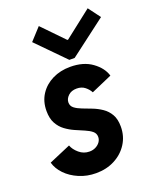

<svg xmlns="http://www.w3.org/2000/svg" viewBox="-145 -857 770 950"><g transform="rotate(-20 240.5 -382.5)"><path d="M195.8 7.8Q147.5 7.8 106.4 -9.8Q65.4 -27.3 37.8 -55.9Q10.3 -84.5 1 -118.2L115.2 -167Q123.5 -144 147 -124Q170.4 -104 201.2 -104Q219.2 -104 233.9 -111.6Q248.5 -119.1 257.1 -131.3Q265.6 -143.6 265.6 -157.7Q265.6 -176.3 251.5 -188Q237.3 -199.7 214.8 -209.2Q192.4 -218.8 167.2 -229.7Q142.1 -240.7 119.6 -257.3Q97.2 -273.9 83 -299.8Q68.8 -325.7 68.8 -365.2Q68.8 -415.5 93.3 -452.6Q117.7 -489.7 159.4 -510.3Q201.2 -530.8 252.9 -530.8Q322.8 -530.8 367.9 -498Q413.1 -465.3 425.8 -421.9L315.9 -374Q307.1 -391.1 289.8 -405Q272.5 -418.9 246.6 -418.9Q218.3 -418.9 201.7 -402.8Q185.1 -386.7 185.1 -367.7Q185.1 -349.1 199.7 -337.6Q214.4 -326.2 237.5 -317.4Q260.7 -308.6 286.6 -298.6Q312.5 -288.6 335.7 -272.9Q358.9 -257.3 373.5 -232.2Q388.2 -207 388.2 -167.5Q388.2 -117.2 362.8 -77.4Q337.4 -37.6 293.9 -14.9Q250.5 7.8 195.8 7.8ZM261.7 -564.5 118.7 -710 176.8 -773.4 286.1 -660.6H290L434.1 -773.4L481.4 -710L289.6 -564.5Z"/></g></svg>

Font: Reddit Sans
Style: Bold Italic
Weight: 700
Italic angle: -11.25°
Designer: Stephen Hutchings
Version: Version 1.013